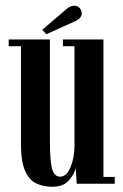

<svg xmlns="http://www.w3.org/2000/svg" viewBox="-20 -666 447 696"><path d="M170 11Q137 11 111.2 -1.2Q85.5 -13.5 70.8 -47Q56 -80.5 56 -143V-498.5H11.5V-523H161V-154Q161 -78.5 169.5 -52Q178 -25.5 198 -25.5Q221.5 -25.5 235.8 -60.2Q250 -95 250 -139V-498.5H208V-523H355V-24.5H396V0H258L254.5 -56Q249.5 -35 229.5 -12Q209.5 11 170 11ZM148 -542 133 -558 221 -633Q236 -645.5 249.5 -645.5Q264.5 -645.5 273 -631Q276.5 -625 276.5 -618.5Q276.5 -598.5 248 -587Z"/></svg>

Font: Imbue 50pt SemiBold
Style: Regular
Weight: 600
Designer: Tyler Finck
Foundry: Etcetera Type Company
Version: Version 1.102; ttfautohint (v1.8.3)